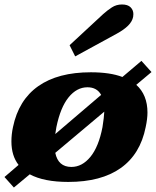

<svg xmlns="http://www.w3.org/2000/svg" viewBox="-30 -803 697 858"><path d="M306 -551 281 -601 431 -740Q450 -757 470 -770Q490 -783 515 -783Q541 -783 553.5 -770.5Q566 -758 566 -740Q566 -732 565 -728Q561 -707 542.5 -688.5Q524 -670 491 -652ZM629 -300Q629 -272 621 -235Q597 -114 509.5 -52Q422 10 275 10Q166 10 103 -24L32 35L-10 -12L53 -66Q21 -107 21 -171Q21 -203 28 -235Q53 -356 141 -418Q229 -480 376 -480Q462 -480 517 -459L602 -531L647 -481L579 -424Q629 -379 629 -300ZM217 -204 422 -379Q403 -413 361 -413Q313 -413 276.5 -368Q240 -323 222 -235Q218 -212 217 -204ZM428 -235Q435 -279 436 -304L217 -120Q230 -57 289 -57Q337 -57 374 -102Q411 -147 428 -235Z"/></svg>

Font: Taviraj Black
Style: Italic
Weight: 900
Italic angle: -12°
Designer: Katatrad Team
Foundry: CadsonDemak
Version: Version 1.001